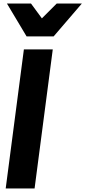

<svg xmlns="http://www.w3.org/2000/svg" viewBox="-20 -1057 479 1077"><path d="M405 -853ZM281 -853H129L19 -1037H154L215 -954L298 -1037H439ZM174 0H12L114 -780H276Z"/></svg>

Font: Tanohe Sans
Style: Bold Italic
Weight: 700
Designer: Village Type and Design LLC & Cristiano Sobral
Foundry: Cooper Hewitt Smithsonian Design Museum
Version: Version 1.00;September 29, 2021;FontCreator 13.0.0.2655 64-b